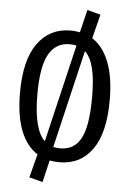

<svg xmlns="http://www.w3.org/2000/svg" viewBox="-62 -863 698 1034"><g transform="rotate(5 287.5 -346.0)"><path d="M530 -344Q530 -167 466 -77.5Q402 12 288 12Q264 12 236 7L208 126L135 107L168 -20Q109 -57 77 -137.5Q45 -218 45 -343Q45 -520 110 -610Q175 -700 288 -700Q311 -700 338 -695L368 -818L440 -799L407 -669Q466 -631 498 -550Q530 -469 530 -344ZM139 -343Q139 -153 201 -94L326 -622Q310 -626 288 -626Q215 -626 177 -560Q139 -494 139 -343ZM374 -596 249 -67Q266 -63 288 -63Q362 -63 398 -129Q434 -195 434 -353Q434 -451 419 -509.5Q404 -568 374 -596Z"/></g></svg>

Font: Fira Sans Compressed
Style: Regular
Weight: 400
Width: 1
Designer: bBox Type GmbH & Carrois Corporate GbR & Edenspiekermann AG
Foundry: bBox Type GmbH & Carrois Corporate GbR & Edenspiekermann AG
Version: Version 4.301